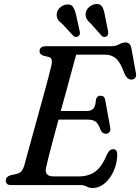

<svg xmlns="http://www.w3.org/2000/svg" viewBox="-20 -933 706 968"><path d="M384 0H35.5Q20.5 0 14.8 -6.5Q9 -13 9 -23Q9 -41.5 32 -49L63 -56Q78 -59.5 86.5 -68Q95 -76.5 101.5 -95.5Q105 -109 115 -145.2Q125 -181.5 138.8 -231.5Q152.5 -281.5 167.8 -336.8Q183 -392 197.5 -444.5Q212 -497 223 -538.8Q234 -580.5 239 -602Q248 -640 226.5 -645.5L199.5 -652Q191 -655 185.2 -660.2Q179.5 -665.5 179.5 -674Q179.5 -700 211.5 -700H539.5Q564 -700 580.8 -709.5Q597.5 -719 613 -719Q637 -719 642.5 -689.5L665 -565.5Q668.5 -550 662.5 -541.5Q656.5 -533 645.5 -532Q621 -529.5 607 -563.5Q587 -619 564.8 -638.2Q542.5 -657.5 510 -657.5H364Q356 -628.5 343.8 -583.2Q331.5 -538 316.8 -483.8Q302 -429.5 286.5 -373.5H418Q439.5 -373.5 450.8 -385.5Q462 -397.5 464 -432.5Q469.5 -450.5 486 -450.5Q507.5 -450.5 510.5 -428.5L535.5 -291Q538.5 -274.5 531.5 -266.8Q524.5 -259 514 -258.5Q496 -258.5 487 -278Q476 -310 461.8 -320Q447.5 -330 421.5 -330H275Q260 -274.5 246.8 -225Q233.5 -175.5 224.5 -139.8Q215.5 -104 212.5 -89Q201.5 -43.5 251 -43.5H375.5Q427.5 -43.5 461 -68.5Q494.5 -93.5 521 -157.5Q533 -181 549.5 -181Q571 -181 571 -153Q570.5 -109.5 553.2 -71Q536 -32.5 508 -8.8Q480 15 446.5 15Q431 15 417.5 7.5Q404 0 384 0ZM508.5 -857.5 525 -774.5Q526 -767 525 -760.8Q524 -754.5 517.5 -750Q504.5 -741.5 493 -752L439.5 -812Q424.5 -825 417.2 -837.8Q410 -850.5 412 -867Q414.5 -884 428.8 -897Q443 -910 462 -912.5Q485.5 -915 494.8 -899.5Q504 -884 508.5 -857.5ZM363.5 -857.5 382 -775Q383.5 -768 382.5 -761.5Q381.5 -755 375.5 -750.5Q363 -742 350.5 -751.5L296 -810.5Q280.5 -822 272.5 -834.2Q264.5 -846.5 266 -863Q267.5 -880 281.2 -893.5Q295 -907 314 -910Q337.5 -913.5 347.8 -898.5Q358 -883.5 363.5 -857.5Z"/></svg>

Font: Fraunces 9pt S050
Style: Italic
Weight: 400
Italic angle: -16°
Version: Version 1.000; ttfautohint (v1.8.3)